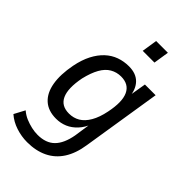

<svg xmlns="http://www.w3.org/2000/svg" viewBox="-268 -783 1052 1052"><g transform="rotate(45 258.0 -257.0)"><path d="M170 189Q126 189 83 175Q40 161 8 133L41 71Q62 89 86 99Q110 109 134.5 114.5Q159 120 182 120Q246 120 281.5 84.5Q317 49 330 -24L346 -132L352 -133Q337 -94 312 -67Q287 -40 256.5 -27Q226 -14 191 -14Q130 -14 93.5 -47Q57 -80 46.5 -141Q36 -202 52 -285Q63 -341 84 -381.5Q105 -422 133.5 -448.5Q162 -475 197 -487.5Q232 -500 271 -500Q326 -500 356.5 -469Q387 -438 391 -383H385L403 -491H486L413 -31Q402 42 370.5 91Q339 140 288 164.5Q237 189 170 189ZM221 -84Q256 -84 284 -100.5Q312 -117 333 -153Q354 -189 365 -244Q384 -336 362 -383Q340 -430 280 -430Q246 -430 217.5 -413.5Q189 -397 169 -361.5Q149 -326 136 -271Q118 -179 139.5 -131.5Q161 -84 221 -84ZM264 -613 278 -703H369L355 -613Z"/></g></svg>

Font: Nunito Sans 10pt Condensed Medium
Style: Italic
Weight: 500
Width: 3
Italic angle: -9°
Designer: Vernon Adams
Foundry: Vernon Adams
Version: Version 3.101;gftools[0.9.27]